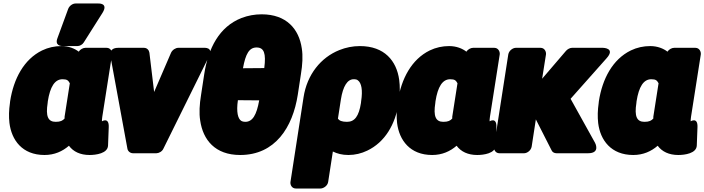

<svg xmlns="http://www.w3.org/2000/svg" viewBox="-20 -840 4035 1100"><path d="M332 -576C294 -576 256 -568 221 -551C117 -500 58 -389 38 -260L37 -250C31 -209 30 -172 34 -136C46 -38 107 48 235 48C292 48 338 27 375 -5C400 29 440 48 493 48C530 48 597 39 599 -6L603 -112C605 -171 564 -145 564 -145C564 -150 564 -160 566 -171L622 -528C624 -544 614 -566 591 -566H469C456 -566 439 -557 431 -544C408 -562 374 -576 332 -576ZM380 -363 350 -171C349 -167 351 -165 350 -161C339 -149 327 -142 299 -142C255 -142 241 -174 253 -250L254 -260C267 -343 294 -386 338 -386C365 -386 371 -379 380 -363ZM413 -820C396 -820 378 -807 371 -790L309 -621C293 -579 329 -576 339 -576H423C437 -576 452 -584 460 -597L567 -766C604 -825 541 -820 541 -820Z M863 -313 836 -538C834 -552 823 -566 805 -566H657C599 -566 613 -516 613 -516L710 12C712 25 725 38 742 38H876C890 38 909 28 916 12L1177 -516C1205 -571 1149 -566 1149 -566H1001C987 -566 968 -555 960 -538Z M1686 -297 1704 -415C1713 -470 1716 -520 1709 -563C1693 -673 1622 -758 1479 -758C1439 -758 1401 -751 1364 -737C1236 -687 1173 -564 1150 -415L1132 -297C1123 -242 1120 -192 1127 -149C1143 -39 1212 48 1356 48C1557 48 1657 -111 1686 -297ZM1465 -265C1450 -181 1427 -142 1385 -142C1375 -142 1369 -144 1363 -147C1343 -159 1333 -198 1343 -266ZM1450 -568C1493 -568 1505 -534 1494 -450L1372 -449C1387 -532 1408 -568 1450 -568Z M1976 48C2014 48 2051 39 2084 23C2185 -25 2245 -127 2264 -250L2265 -260C2272 -304 2272 -345 2267 -383C2252 -491 2183 -576 2042 -576C2001 -576 1961 -568 1924 -553C1819 -511 1739 -414 1719 -282L1644 203C1642 219 1652 240 1675 240H1816C1832 240 1856 226 1860 203L1887 28C1911 40 1940 48 1976 48ZM1968 -142C1938 -142 1924 -149 1916 -160L1933 -270C1945 -347 1971 -386 2006 -386C2019 -386 2025 -384 2030 -380C2051 -365 2059 -324 2049 -260L2048 -250C2036 -174 2012 -142 1968 -142Z M2553 -576C2515 -576 2477 -568 2442 -551C2338 -500 2279 -389 2259 -260L2258 -250C2252 -209 2251 -171 2255 -135C2267 -37 2329 48 2456 48C2513 48 2559 27 2596 -5C2621 29 2661 48 2714 48C2751 48 2818 39 2820 -6L2824 -112C2826 -171 2785 -145 2785 -145C2785 -150 2785 -160 2787 -171L2843 -528C2845 -544 2835 -566 2812 -566H2690C2677 -566 2660 -557 2652 -544C2629 -562 2595 -576 2553 -576ZM2601 -363 2571 -171C2570 -167 2572 -165 2571 -161C2560 -149 2548 -142 2520 -142C2476 -142 2462 -174 2474 -250L2475 -260C2488 -343 2515 -386 2559 -386C2586 -386 2592 -379 2601 -363Z M3050 -156 3140 21C3144 31 3155 38 3168 38H3349C3422 38 3389 -22 3389 -22L3249 -274L3455 -506C3508 -565 3435 -566 3435 -566H3257C3246 -566 3232 -559 3223 -549L3086 -389L3108 -528C3110 -544 3100 -566 3077 -566H2935C2919 -566 2896 -551 2892 -528L2810 0C2808 16 2818 38 2841 38H2983C2999 38 3022 23 3026 0Z M3705 -576C3667 -576 3629 -568 3594 -551C3490 -500 3431 -389 3411 -260L3410 -250C3404 -209 3403 -171 3407 -135C3419 -37 3481 48 3608 48C3665 48 3711 27 3748 -5C3773 29 3813 48 3866 48C3903 48 3970 39 3972 -6L3976 -112C3978 -171 3937 -145 3937 -145C3937 -150 3937 -160 3939 -171L3995 -528C3997 -544 3987 -566 3964 -566H3842C3829 -566 3812 -557 3804 -544C3781 -562 3747 -576 3705 -576ZM3753 -363 3723 -171C3722 -167 3724 -165 3723 -161C3712 -149 3700 -142 3672 -142C3628 -142 3614 -174 3626 -250L3627 -260C3640 -343 3667 -386 3711 -386C3738 -386 3744 -379 3753 -363Z"/></svg>

Font: Asimov Print
Style: EIt
Weight: 500
Designer: Google
Version: Version 2.000980; 2014